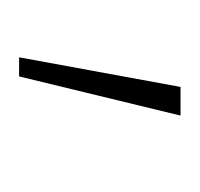

<svg xmlns="http://www.w3.org/2000/svg" viewBox="-24 -129 209 201"><g transform="rotate(90 80.5 -28.5)"><path d="M40 56 71 -113H101L60 56Z"/></g></svg>

Font: Urbanist Thin
Style: Regular
Weight: 100
Designer: Corey Hu
Foundry: Corey Hu
Version: Version 1.330; ttfautohint (v1.8.4.7-5d5b)